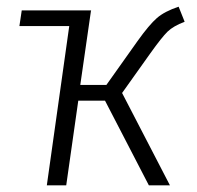

<svg xmlns="http://www.w3.org/2000/svg" viewBox="-20 -554 588 574"><path d="M345 -276 488 0H425L294 -253H214L178 0H120L187 -476H38L45 -523H253L252 -522L220 -300H298L391 -431Q426 -480 449 -500Q472 -520 514 -534L532 -489Q498 -476 481 -459.5Q464 -443 429 -394Z"/></svg>

Font: FiraGO Light
Style: Italic
Weight: 300
Italic angle: -8°
Designer: bBox Type GmbH
Foundry: bBox Type GmbH
Version: Version 1.001